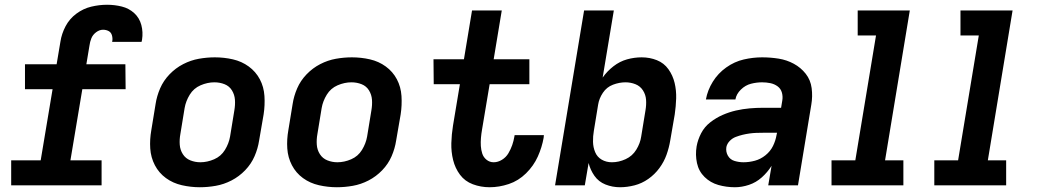

<svg xmlns="http://www.w3.org/2000/svg" viewBox="-20 -779 4360 807"><path d="M27 0H407V-105H276L326 -404H508L507 -509H343L356 -587Q358 -603 364 -618Q370 -633 384 -643.5Q398 -654 413 -654Q426 -654 436.5 -648.5Q447 -643 450.5 -630.5Q454 -618 452 -606L451 -603H575Q576 -608 577 -612Q582 -644 574 -674Q566 -704 544 -724Q522 -744 492 -751.5Q462 -759 430 -759Q397 -759 363.5 -751Q330 -743 301 -721.5Q272 -700 255.5 -668.5Q239 -637 234 -604L218 -509H85V-404H201L151 -105H27Z M820 8Q853 8 887 2Q921 -4 953 -20.5Q985 -37 1010.5 -63.5Q1036 -90 1050 -122.5Q1064 -155 1069 -188L1088 -298Q1094 -337 1091.5 -375.5Q1089 -414 1072 -446Q1055 -478 1025.5 -499.5Q996 -521 959 -529.5Q922 -538 883 -538Q850 -538 816 -532Q782 -526 750 -509.5Q718 -493 692.5 -466.5Q667 -440 653 -407.5Q639 -375 634 -342L616 -232Q609 -193 611.5 -155Q614 -117 631 -84.5Q648 -52 677.5 -30.5Q707 -9 744.5 -0.5Q782 8 820 8ZM822 -97Q800 -97 780 -105Q760 -113 748.5 -131Q737 -149 735.5 -171Q734 -193 738 -215L756 -325Q761 -354 777.5 -381Q794 -408 823 -420.5Q852 -433 881 -433Q904 -433 924 -425Q944 -417 955 -399Q966 -381 967.5 -359.5Q969 -338 965 -315L947 -205Q942 -176 925.5 -149Q909 -122 880 -109.5Q851 -97 822 -97Z M1396 8Q1429 8 1463 2Q1497 -4 1529 -20.5Q1561 -37 1586.5 -63.5Q1612 -90 1626 -122.5Q1640 -155 1645 -188L1664 -298Q1670 -337 1667.5 -375.5Q1665 -414 1648 -446Q1631 -478 1601.5 -499.5Q1572 -521 1535 -529.5Q1498 -538 1459 -538Q1426 -538 1392 -532Q1358 -526 1326 -509.5Q1294 -493 1268.5 -466.5Q1243 -440 1229 -407.5Q1215 -375 1210 -342L1192 -232Q1185 -193 1187.5 -155Q1190 -117 1207 -84.5Q1224 -52 1253.5 -30.5Q1283 -9 1320.5 -0.5Q1358 8 1396 8ZM1398 -97Q1376 -97 1356 -105Q1336 -113 1324.5 -131Q1313 -149 1311.5 -171Q1310 -193 1314 -215L1332 -325Q1337 -354 1353.5 -381Q1370 -408 1399 -420.5Q1428 -433 1457 -433Q1480 -433 1500 -425Q1520 -417 1531 -399Q1542 -381 1543.5 -359.5Q1545 -338 1541 -315L1523 -205Q1518 -176 1501.5 -149Q1485 -122 1456 -109.5Q1427 -97 1398 -97Z M2038 8Q2078 8 2118.5 -5.5Q2159 -19 2191 -50.5Q2223 -82 2240.5 -121Q2258 -160 2265 -200Q2266 -206 2266 -211H2143Q2142 -208 2142 -205Q2139 -187 2133 -169.5Q2127 -152 2117 -135Q2107 -118 2090 -107.5Q2073 -97 2055 -97Q2038 -97 2025 -107.5Q2012 -118 2007 -133.5Q2002 -149 2001 -165.5Q2000 -182 2001.5 -199.5Q2003 -217 2006 -234L2038 -425H2205V-530H2055L2089 -735H1964L1930 -530H1802L1803 -425H1913L1884 -251Q1878 -214 1877 -177.5Q1876 -141 1884.5 -106.5Q1893 -72 1913.5 -44.5Q1934 -17 1967.5 -4.5Q2001 8 2038 8Z M2586 8Q2616 8 2647 0Q2678 -8 2705 -27Q2732 -46 2751.5 -72.5Q2771 -99 2781.5 -128.5Q2792 -158 2797 -188L2816 -298Q2821 -332 2822 -365.5Q2823 -399 2815.5 -430.5Q2808 -462 2789.5 -488Q2771 -514 2741 -526Q2711 -538 2677 -538Q2646 -538 2615.5 -529.5Q2585 -521 2558.5 -500.5Q2532 -480 2513 -453L2560 -735H2435L2313 0H2438L2454 -94Q2461 -65 2478.5 -40Q2496 -15 2525 -3.5Q2554 8 2586 8ZM2552 -97Q2528 -97 2509 -108Q2490 -119 2481.5 -139.5Q2473 -160 2472.5 -183Q2472 -206 2476 -229L2494 -339Q2498 -365 2514 -389Q2530 -413 2556.5 -423Q2583 -433 2609 -433Q2631 -433 2651 -425Q2671 -417 2682.5 -399Q2694 -381 2695.5 -359.5Q2697 -338 2693 -315L2675 -205Q2671 -177 2654.5 -150Q2638 -123 2609.5 -110Q2581 -97 2552 -97Z M3069 8Q3098 8 3128 -2Q3158 -12 3182 -33.5Q3206 -55 3223 -82L3209 0H3334L3390 -339Q3396 -374 3391.5 -408.5Q3387 -443 3366.5 -469Q3346 -495 3316.5 -511Q3287 -527 3253 -532.5Q3219 -538 3183 -538Q3145 -538 3106 -529Q3067 -520 3032.5 -495.5Q2998 -471 2976 -435.5Q2954 -400 2947 -361H3071Q3075 -384 3094 -402.5Q3113 -421 3136.5 -427Q3160 -433 3183 -433Q3201 -433 3218 -429.5Q3235 -426 3248.5 -416Q3262 -406 3266.5 -389.5Q3271 -373 3268 -356L3263 -326H3188Q3159 -326 3130.5 -323.5Q3102 -321 3073.5 -314.5Q3045 -308 3017.5 -296Q2990 -284 2965.5 -265Q2941 -246 2927 -219Q2913 -192 2908 -164Q2902 -128 2909.5 -93.5Q2917 -59 2941.5 -35Q2966 -11 2999.5 -1.5Q3033 8 3069 8ZM3105 -97Q3086 -97 3067.5 -102.5Q3049 -108 3039.5 -124.5Q3030 -141 3033 -161Q3036 -175 3047 -186.5Q3058 -198 3072.5 -203.5Q3087 -209 3101.5 -212.5Q3116 -216 3130.5 -218Q3145 -220 3159.5 -220.5Q3174 -221 3188 -221H3246L3244 -212Q3240 -188 3229 -165.5Q3218 -143 3197.5 -126.5Q3177 -110 3153 -103.5Q3129 -97 3105 -97Z M3475 0H3777V-105H3700L3804 -735H3585V-630H3662L3575 -105H3475Z M3907 0H4209V-105H4132L4236 -735H4017V-630H4094L4007 -105H3907Z"/></svg>

Font: Iosevka Sparkle Oblique
Style: Bold
Weight: 700
Italic angle: -9°
Designer: Belleve Invis
Foundry: Belleve Invis
Version: Version 4.5.0; ttfautohint (v1.8.3)